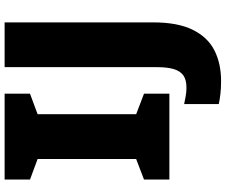

<svg xmlns="http://www.w3.org/2000/svg" viewBox="-93 -661 978 832"><g transform="rotate(-90 396.0 -245.0)"><path d="M406 0H34V-110L123 -144V-571L34 -604V-714H406V-604L317 -571V-144L406 -110ZM461 224Q428 224 403.5 221Q379 218 361 214V64Q377 67 394.5 70.5Q412 74 432 74Q467 74 486 60Q505 46 513 17.5Q521 -11 521 -53V-714H715V-70Q715 37 682.5 102Q650 167 593 195.5Q536 224 461 224Z"/></g></svg>

Font: Noto Sans Thai Black
Style: Regular
Weight: 900
Version: Version 2.001